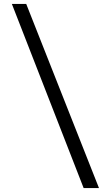

<svg xmlns="http://www.w3.org/2000/svg" viewBox="-20 -800 560 970"><path d="M112.5 -780 480 150H402.5L40 -780Z"/></svg>

Font: Besley* Medium
Style: Regular
Weight: 500
Designer: Owen Earl
Foundry: indestructible type*
Version: Version 3.000; ttfautohint (v1.8.3)